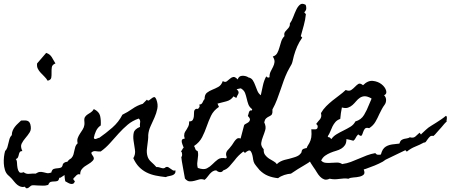

<svg xmlns="http://www.w3.org/2000/svg" viewBox="-40 -950 2419 1031"><path d="M257.8 -609.4Q240.2 -602.5 238.3 -588.9Q236.3 -575.2 236.8 -560.5Q237.3 -545.9 235.4 -533.2Q233.4 -520.5 215.8 -516.6Q209 -528.3 198.7 -538.6Q188.5 -548.8 178.7 -559.1Q168.9 -569.3 163.1 -581.1Q157.2 -592.8 159.2 -609.4L208 -666Q219.7 -662.1 226.6 -656.2Q233.4 -650.4 238.3 -642.6Q243.2 -634.8 247.6 -626.5Q252 -618.2 257.8 -609.4ZM447.3 -171.9Q448.2 -150.4 443.8 -141.6Q439.5 -132.8 433.6 -127.4Q427.7 -122.1 423.3 -115.7Q418.9 -109.4 418.9 -93.8Q396.5 -69.3 382.8 -58.1Q369.1 -46.9 356.4 -39.6Q343.8 -32.2 328.1 -23.4Q312.5 -14.6 285.2 3.9L278.3 4.9Q275.4 19.5 268.1 22Q260.7 24.4 251.5 24.4Q242.2 24.4 233.4 26.4Q224.6 28.3 218.8 43Q202.1 47.9 190.4 46.9Q178.7 45.9 160.2 45.9Q154.3 45.9 145 44.9Q135.7 43.9 129.9 45.9Q126 46.9 121.6 51.3Q117.2 55.7 112.3 58.6Q107.4 61.5 102.5 61Q97.7 60.5 93.8 52.7Q82 55.7 72.3 52.7Q62.5 49.8 53.7 43Q44.9 36.1 37.6 26.9Q30.3 17.6 23.4 9.8Q18.6 3.9 12.7 -1Q6.8 -5.9 2 -10.7Q-8.8 -21.5 -13.7 -38.1Q-18.6 -54.7 -19.5 -72.3Q-20.5 -89.8 -18.6 -107.4Q-16.6 -125 -12.7 -138.7Q-3.9 -147.5 -0.5 -158.7Q2.9 -169.9 5.4 -181.6Q7.8 -193.4 11.2 -204.6Q14.6 -215.8 23.4 -224.6Q23.4 -237.3 27.8 -248Q32.2 -258.8 39.6 -268.6Q46.9 -278.3 56.2 -286.6Q65.4 -294.9 73.2 -302.7Q81.1 -302.7 88.9 -303.2Q96.7 -303.7 103.5 -302.2Q110.4 -300.8 115.2 -296.4Q120.1 -292 123 -282.2Q129.9 -255.9 119.6 -239.7Q109.4 -223.6 96.7 -209Q84 -194.3 76.2 -178.7Q68.4 -163.1 80.1 -138.7Q69.3 -138.7 65.9 -132.8Q62.5 -127 61 -119.6Q59.6 -112.3 56.6 -105.5Q53.7 -98.6 44.9 -95.7Q50.8 -89.8 51.3 -75.2Q51.8 -60.5 54.2 -47.4Q56.6 -34.2 63 -26.4Q69.3 -18.6 86.9 -25.4Q99.6 -14.6 117.7 -16.6Q135.7 -18.6 151.4 -17.6Q165 -26.4 174.8 -26.9Q184.6 -27.3 193.4 -24.9Q202.1 -22.5 211.9 -20.5Q221.7 -18.6 235.4 -23.4Q239.3 -40 249 -43Q258.8 -45.9 268.6 -46.4Q278.3 -46.9 286.6 -49.8Q294.9 -52.7 297.9 -69.3Q305.7 -79.1 316.4 -80.6Q327.1 -82 338.4 -84Q349.6 -85.9 358.9 -92.3Q368.2 -98.6 372.1 -117.2Q388.7 -129.9 396 -136.2Q403.3 -142.6 408.2 -146.5Q413.1 -150.4 420.9 -155.3Q428.7 -160.2 447.3 -171.9Z M902.3 -35.2Q903.3 -23.4 898.4 -17.6Q893.6 -11.7 885.3 -8.8Q877 -5.9 867.2 -4.4Q857.4 -2.9 850.6 1Q822.3 -2 795.9 -7.3Q769.5 -12.7 747.1 -23.9Q724.6 -35.2 706.5 -53.7Q688.5 -72.3 675.8 -100.6Q688.5 -121.1 684.6 -146Q680.7 -170.9 677.2 -194.3Q673.8 -217.8 678.2 -237.3Q682.6 -256.8 711.9 -268.6Q710 -279.3 712.4 -292Q714.8 -304.7 705.1 -313.5Q670.9 -301.8 645.5 -280.3Q620.1 -258.8 597.2 -233.4Q574.2 -208 551.3 -182.1Q528.3 -156.2 501 -136.7Q488.3 -135.7 474.1 -138.2Q460 -140.6 450.2 -129.9Q451.2 -123 455.1 -118.2Q459 -113.3 461.4 -108.4Q463.9 -103.5 463.9 -98.1Q463.9 -92.8 457 -85.9Q447.3 -76.2 436 -69.8Q424.8 -63.5 414.6 -56.2Q404.3 -48.8 397.5 -39.1Q390.6 -29.3 390.6 -12.7Q384.8 -15.6 379.9 -14.2Q375 -12.7 370.6 -8.8Q366.2 -4.9 362.3 0Q358.4 4.9 354.5 7.8Q352.5 12.7 355.5 16.1Q358.4 19.5 362.3 23.4Q358.4 34.2 352.1 36.6Q345.7 39.1 338.4 37.1Q331.1 35.2 323.7 30.8Q316.4 26.4 310.5 23.4Q307.6 10.7 306.6 -5.9Q305.7 -22.5 307.6 -38.6Q309.6 -54.7 315.4 -69.3Q321.3 -84 333 -93.8Q336.9 -96.7 337.9 -97.2Q338.9 -97.7 338.9 -97.7Q338.9 -97.7 339.8 -98.1Q340.8 -98.6 343.8 -101.6Q351.6 -110.4 354.5 -120.6Q357.4 -130.9 359.4 -141.6Q361.3 -152.3 364.7 -162.6Q368.2 -172.9 377 -180.7Q373 -196.3 377.4 -208.5Q381.8 -220.7 389.2 -231.9Q396.5 -243.2 403.8 -254.4Q411.1 -265.6 413.1 -279.3Q414.1 -284.2 413.6 -288.6Q413.1 -293 413.1 -297.9Q411.1 -313.5 416.5 -321.8Q421.9 -330.1 430.2 -335.4Q438.5 -340.8 447.8 -346.7Q457 -352.5 463.9 -364.3Q492.2 -350.6 497.6 -327.6Q502.9 -304.7 501 -276.4Q484.4 -265.6 475.6 -246.6Q466.8 -227.5 463.9 -210Q465.8 -204.1 469.2 -203.6Q472.7 -203.1 477.1 -204.6Q481.4 -206.1 485.4 -208Q489.3 -210 493.2 -210Q528.3 -234.4 563 -264.6Q597.7 -294.9 617.2 -334Q645.5 -347.7 670.9 -365.7Q696.3 -383.8 726.6 -392.6L749 -415Q753.9 -407.2 760.7 -411.6Q767.6 -416 774.4 -421.9Q781.2 -427.7 787.6 -428.7Q793.9 -429.7 799.8 -415Q809.6 -389.6 804.7 -365.7Q799.8 -341.8 789.6 -318.8Q779.3 -295.9 768.6 -272.5Q757.8 -249 755.9 -224.6Q755.9 -218.8 755.9 -212.4Q755.9 -206.1 754.9 -199.2Q752.9 -178.7 749.5 -154.8Q746.1 -130.9 752 -111.3Q756.8 -93.8 772.5 -80.1Q788.1 -66.4 799.8 -52.7Q806.6 -53.7 813.5 -51.8Q820.3 -49.8 826.7 -47.9Q833 -45.9 838.9 -46.4Q844.7 -46.9 850.6 -52.7Q857.4 -55.7 863.8 -52.2Q870.1 -48.8 876 -43.9Q881.8 -39.1 888.2 -35.6Q894.5 -32.2 902.3 -35.2Z M1715.8 -212.9Q1694.3 -164.1 1676.8 -137.2Q1659.2 -110.4 1638.2 -92.8Q1617.2 -75.2 1589.8 -60.1Q1562.5 -44.9 1522.5 -17.6Q1505.9 -16.6 1486.3 -10.3Q1466.8 -3.9 1453.1 6.8Q1423.8 3.9 1399.4 -5.9Q1375 -15.6 1353.5 -37.1Q1348.6 -42 1344.7 -47.9Q1340.8 -53.7 1335.9 -58.6Q1325.2 -71.3 1322.3 -81.1Q1319.3 -90.8 1317.4 -106.4Q1313.5 -128.9 1305.7 -138.7Q1297.9 -148.4 1275.4 -128.9L1266.6 -136.7L1264.6 -134.8Q1255.9 -127.9 1250.5 -123Q1245.1 -118.2 1239.7 -112.8Q1234.4 -107.4 1229.5 -101.6Q1224.6 -95.7 1217.8 -86.9Q1206.1 -72.3 1191.9 -56.6Q1177.7 -41 1159.2 -35.2Q1156.2 -32.2 1154.3 -29.8Q1152.3 -27.3 1147.5 -26.4Q1141.6 -24.4 1133.8 -27.3Q1126 -30.3 1121.1 -35.2Q1110.4 -35.2 1102.1 -29.8Q1093.8 -24.4 1086.4 -16.1Q1079.1 -7.8 1072.8 1Q1066.4 9.8 1058.6 15.6Q1043 9.8 1029.8 13.7Q1016.6 17.6 1003.9 21Q991.2 24.4 978.5 23.9Q965.8 23.4 953.1 8.8Q947.3 -20.5 943.4 -44.9Q939.5 -65.4 936.5 -84Q933.6 -102.5 933.6 -106.4Q938.5 -111.3 938 -119.6Q937.5 -127.9 935.5 -133.8Q933.6 -134.8 933.6 -135.7Q933.6 -136.7 931.6 -137.7Q936.5 -141.6 939 -147.5Q941.4 -153.3 946.3 -157.2Q943.4 -165 939.5 -174.8Q935.5 -184.6 935.5 -194.3Q938.5 -202.1 940.9 -203.1Q943.4 -204.1 952.1 -206.1Q951.2 -210.9 949.7 -215.3Q948.2 -219.7 949.2 -224.6Q949.2 -234.4 953.6 -241.7Q958 -249 962.9 -256.3Q967.8 -263.7 971.7 -272.5Q975.6 -281.2 975.6 -293V-297.9Q990.2 -297.9 995.1 -306.2Q1000 -314.5 1001 -325.2Q1002 -335.9 1002 -346.7Q1002 -357.4 1007.8 -362.3Q1011.7 -366.2 1015.1 -365.7Q1018.6 -365.2 1023.4 -365.2Q1029.3 -372.1 1031.2 -375.5Q1033.2 -378.9 1030.3 -388.7Q1037.1 -388.7 1041 -391.6Q1044.9 -394.5 1047.4 -399.4Q1049.8 -404.3 1052.2 -409.2Q1054.7 -414.1 1058.6 -418Q1058.6 -442.4 1071.3 -452.1Q1084 -461.9 1100.1 -468.3Q1116.2 -474.6 1132.3 -483.4Q1148.4 -492.2 1156.2 -514.6Q1168.9 -506.8 1177.7 -513.2Q1186.5 -519.5 1194.3 -526.9Q1202.1 -534.2 1211.9 -536.6Q1221.7 -539.1 1236.3 -523.4Q1242.2 -542 1260.3 -543Q1278.3 -543.9 1293 -535.2V-534.2H1293.9Q1309.6 -531.2 1317.4 -519Q1325.2 -506.8 1330.6 -491.7Q1335.9 -476.6 1342.3 -461.9Q1348.6 -447.3 1360.4 -438.5Q1366.2 -463.9 1371.6 -490.2Q1377 -516.6 1389.6 -540Q1398.4 -529.3 1408.2 -536.1L1407.2 -538.1Q1407.2 -553.7 1413.6 -566.4Q1419.9 -579.1 1426.3 -591.3Q1432.6 -603.5 1434.1 -616.7Q1435.5 -629.9 1424.8 -646.5Q1441.4 -651.4 1448.7 -665Q1456.1 -678.7 1460.4 -694.8Q1464.8 -710.9 1470.2 -727.5Q1475.6 -744.1 1487.3 -755.9Q1487.3 -758.8 1486.8 -761.7Q1486.3 -764.6 1486.3 -767.6Q1487.3 -775.4 1492.2 -781.2Q1497.1 -787.1 1502.9 -793Q1508.8 -798.8 1513.2 -806.2Q1517.6 -813.5 1516.6 -824.2Q1526.4 -836.9 1534.2 -857.9Q1542 -878.9 1550.8 -897.5Q1559.6 -916 1571.3 -925.3Q1583 -934.6 1601.6 -923.8Q1605.5 -912.1 1604.5 -902.8Q1603.5 -893.6 1593.8 -883.8Q1599.6 -877.9 1602.5 -874Q1599.6 -843.8 1591.3 -814Q1583 -784.2 1575.2 -755.9Q1577.1 -753.9 1579.1 -752Q1581.1 -750 1583 -748Q1566.4 -724.6 1556.2 -701.2Q1545.9 -677.7 1538.1 -650.4Q1535.2 -639.6 1532.7 -627.9Q1530.3 -616.2 1526.4 -606.4Q1521.5 -596.7 1514.6 -585.4Q1507.8 -574.2 1502.9 -563.5Q1492.2 -541 1483.9 -518.1Q1475.6 -495.1 1467.8 -471.7Q1458 -443.4 1447.8 -416Q1437.5 -388.7 1422.9 -362.3V-346.7Q1421.9 -335.9 1416 -331.5Q1410.2 -327.1 1402.8 -323.7Q1395.5 -320.3 1388.7 -314Q1381.8 -307.6 1378.9 -293V-292L1379.9 -291Q1389.6 -269.5 1384.3 -251.5Q1378.9 -233.4 1372.1 -216.3Q1365.2 -199.2 1362.8 -182.6Q1360.4 -166 1376 -148.4Q1375 -128.9 1383.8 -117.7Q1392.6 -106.4 1404.3 -98.6Q1416 -90.8 1428.2 -84.5Q1440.4 -78.1 1446.3 -68.4Q1456.1 -78.1 1467.3 -83.5Q1478.5 -88.9 1489.7 -91.8Q1501 -94.7 1512.2 -97.2Q1523.4 -99.6 1534.2 -103.5Q1559.6 -110.4 1569.3 -120.1Q1579.1 -129.9 1579.1 -132.8Q1580.1 -146.5 1589.4 -150.4Q1598.6 -154.3 1610.8 -155.8Q1623 -157.2 1635.3 -160.2Q1647.5 -163.1 1653.3 -174.8Q1664.1 -173.8 1672.4 -182.1Q1680.7 -190.4 1687.5 -199.2Q1694.3 -208 1701.2 -213.9Q1708 -219.7 1715.8 -212.9ZM1314.5 -363.3Q1298.8 -375 1293.5 -390.1Q1288.1 -405.3 1284.7 -420.9Q1281.2 -436.5 1275.9 -450.7Q1270.5 -464.8 1254.9 -474.6L1252.9 -475.6Q1252 -475.6 1242.2 -473.6Q1232.4 -471.7 1230.5 -470.7Q1238.3 -463.9 1240.2 -459Q1242.2 -454.1 1240.7 -449.2Q1239.3 -444.3 1235.8 -439Q1232.4 -433.6 1230.5 -425.8Q1228.5 -423.8 1222.7 -427.2Q1216.8 -430.7 1213.9 -432.6Q1200.2 -412.1 1175.3 -405.8Q1150.4 -399.4 1127.9 -393.6Q1129.9 -388.7 1131.8 -384.8Q1133.8 -380.9 1135.7 -376Q1106.4 -356.4 1093.3 -328.6Q1080.1 -300.8 1069.8 -271Q1059.6 -241.2 1045.4 -213.4Q1031.2 -185.5 1002 -166Q1006.8 -158.2 1008.8 -150.4Q1010.7 -142.6 1021.5 -138.7Q1024.4 -127.9 1023.9 -116.7Q1023.4 -105.5 1021.5 -94.7Q1019.5 -84 1019 -72.8Q1018.6 -61.5 1021.5 -49.8L1023.4 -47.9Q1053.7 -37.1 1070.8 -45.9Q1087.9 -54.7 1101.1 -68.4Q1114.3 -82 1129.9 -93.8Q1145.5 -105.5 1173.8 -99.6L1177.7 -105.5Q1175.8 -110.4 1174.8 -114.3Q1173.8 -118.2 1173.8 -123Q1174.8 -133.8 1179.7 -140.1Q1184.6 -146.5 1192.4 -154.3Q1199.2 -162.1 1205.6 -170.9Q1211.9 -179.7 1217.8 -189.5Q1223.6 -198.2 1231.4 -204.6Q1239.3 -210.9 1252 -206.1L1270.5 -276.4Q1271.5 -281.2 1279.8 -285.2Q1288.1 -289.1 1294.4 -293.9Q1300.8 -298.8 1302.2 -306.6Q1303.7 -314.5 1291 -327.1Q1293 -331.1 1293.9 -336.9Q1294.9 -342.8 1296.9 -347.7Q1298.8 -352.5 1301.8 -355.5Q1304.7 -358.4 1311.5 -356.4Z M2359.4 -298.8Q2350.6 -290 2346.2 -285.2Q2341.8 -280.3 2338.4 -275.9Q2335 -271.5 2330.6 -266.6Q2326.2 -261.7 2317.4 -252Q2309.6 -244.1 2302.7 -235.4Q2295.9 -226.6 2287.1 -219.7Q2275.4 -222.7 2269 -216.8Q2262.7 -210.9 2257.3 -203.6Q2252 -196.3 2247.6 -189.9Q2243.2 -183.6 2236.3 -184.6Q2212.9 -171.9 2189.5 -162.6Q2166 -153.3 2144.5 -135.7L2136.7 -143.6L2035.2 -94.7Q2030.3 -92.8 2025.4 -88.9Q2020.5 -85 2015.6 -82Q1994.1 -70.3 1971.2 -61Q1948.2 -51.8 1925.8 -43.9L1913.1 -40Q1920.9 -20.5 1913.1 -12.7Q1905.3 -4.9 1890.6 -1.5Q1876 2 1858.4 2.9Q1840.8 3.9 1831.1 9.8Q1819.3 7.8 1807.1 8.3Q1794.9 8.8 1782.2 10.7Q1768.6 12.7 1756.8 12.7Q1745.1 12.7 1731.4 9.8H1729.5Q1712.9 17.6 1700.7 13.2Q1688.5 8.8 1678.7 -1.5Q1668.9 -11.7 1660.6 -25.9Q1652.3 -40 1643.6 -51.8Q1637.7 -59.6 1628.9 -74.2Q1620.1 -88.9 1613.8 -105.5Q1607.4 -122.1 1606 -139.2Q1604.5 -156.2 1613.3 -168.9Q1622.1 -181.6 1627.4 -196.3Q1632.8 -210.9 1632.8 -230.5Q1632.8 -237.3 1632.3 -243.2Q1631.8 -249 1631.8 -255.9Q1636.7 -255.9 1642.6 -255.4Q1648.4 -254.9 1653.8 -255.4Q1659.2 -255.9 1662.6 -259.3Q1666 -262.7 1666 -271.5Q1666 -276.4 1662.6 -279.3Q1659.2 -282.2 1658.2 -285.2Q1664.1 -293.9 1669.4 -299.3Q1674.8 -304.7 1678.7 -310.1Q1682.6 -315.4 1684.6 -322.8Q1686.5 -330.1 1683.6 -342.8Q1695.3 -363.3 1711.4 -379.4Q1727.5 -395.5 1745.1 -409.7Q1762.7 -423.8 1781.2 -437.5Q1799.8 -451.2 1816.4 -466.8Q1835 -459 1846.2 -466.8Q1857.4 -474.6 1866.2 -483.9Q1875 -493.2 1883.8 -499Q1892.6 -504.9 1907.2 -494.1L1909.2 -492.2Q1935.5 -518.6 1962.4 -515.6Q1989.3 -512.7 2008.3 -498Q2027.3 -483.4 2033.2 -464.4Q2039.1 -445.3 2022.5 -438.5Q2033.2 -427.7 2033.2 -413.1Q2033.2 -398.4 2025.4 -387.7Q2016.6 -376 2010.3 -363.8Q2003.9 -351.6 1997.1 -337.9Q1987.3 -315.4 1975.6 -295.4Q1963.9 -275.4 1942.4 -261.7Q1924.8 -266.6 1918.5 -257.8Q1912.1 -249 1909.2 -238.8Q1906.2 -228.5 1902.3 -222.7Q1898.4 -216.8 1885.7 -226.6L1883.8 -228.5L1881.8 -226.6Q1874 -218.8 1869.6 -209Q1865.2 -199.2 1857.4 -194.3Q1848.6 -197.3 1838.9 -199.2Q1829.1 -201.2 1820.3 -203.1Q1820.3 -182.6 1812.5 -170.9Q1804.7 -159.2 1792.5 -151.9Q1780.3 -144.5 1764.6 -140.1Q1749 -135.7 1733.9 -129.4Q1718.8 -123 1705.6 -113.8Q1692.4 -104.5 1684.6 -87.9Q1694.3 -77.1 1709 -75.7Q1723.6 -74.2 1739.3 -75.7Q1754.9 -77.1 1770 -77.1Q1785.2 -77.1 1796.9 -69.3L1797.9 -68.4L1798.8 -69.3Q1822.3 -72.3 1844.2 -80.6Q1866.2 -88.9 1887.2 -98.1Q1908.2 -107.4 1930.2 -115.7Q1952.1 -124 1975.6 -127.9Q1980.5 -120.1 1988.8 -119.1Q1997.1 -118.2 2004.9 -120.1L2005.9 -122.1Q2007.8 -128.9 2009.8 -134.3Q2011.7 -139.6 2015.6 -146.5Q2022.5 -157.2 2032.2 -163.1Q2042 -168.9 2053.2 -171.9Q2064.5 -174.8 2077.1 -175.8Q2089.8 -176.8 2102.5 -178.7H2104.5L2105.5 -181.6Q2109.4 -193.4 2115.7 -197.8Q2122.1 -202.1 2129.4 -204.1Q2136.7 -206.1 2145 -207Q2153.3 -208 2161.1 -212.9Q2178.7 -207 2190.4 -216.8Q2202.1 -226.6 2212.9 -237.3L2220.7 -227.5L2223.6 -231.4Q2238.3 -245.1 2245.6 -252Q2252.9 -258.8 2259.8 -264.2Q2266.6 -269.5 2275.9 -274.9Q2285.2 -280.3 2301.8 -291Q2315.4 -299.8 2328.6 -308.6Q2341.8 -317.4 2354.5 -328.1Q2359.4 -326.2 2359.4 -320.8Q2359.4 -315.4 2359.4 -310.5Q2358.4 -308.6 2357.9 -304.7Q2357.4 -300.8 2359.4 -298.8ZM1955.1 -420.9Q1954.1 -421.9 1953.6 -421.9Q1953.1 -421.9 1952.1 -422.9Q1931.6 -433.6 1918 -433.1Q1904.3 -432.6 1893.1 -425.3Q1881.8 -418 1872.6 -406.7Q1863.3 -395.5 1853 -386.2Q1842.8 -377 1829.1 -372.1Q1815.4 -367.2 1795.9 -373Q1793 -357.4 1790.5 -342.3Q1788.1 -327.1 1787.1 -311.5Q1770.5 -305.7 1761.2 -294.9Q1752 -284.2 1745.6 -271.5Q1739.3 -258.8 1733.9 -244.6Q1728.5 -230.5 1719.7 -217.8L1723.6 -212.9Q1727.5 -214.8 1732.4 -210Q1737.3 -205.1 1739.3 -203.1Q1750 -218.8 1768.1 -229.5Q1786.1 -240.2 1805.2 -249.5Q1824.2 -258.8 1841.8 -269.5Q1859.4 -280.3 1868.2 -297.9Q1899.4 -306.6 1915 -333Q1930.7 -359.4 1941.4 -387.7Q1943.4 -393.6 1948.7 -404.8Q1954.1 -416 1955.1 -420.9Z"/></svg>

Font: Homemade Apple
Style: Regular
Weight: 400
Version: Version 1.001